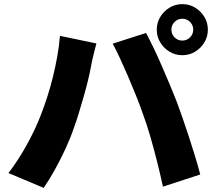

<svg xmlns="http://www.w3.org/2000/svg" viewBox="-20 -876 1040 932"><path d="M812 -732Q812 -710 827.5 -694.5Q843 -679 865 -679Q887 -679 902.5 -694.5Q918 -710 918 -732Q918 -754 902.5 -769.5Q887 -785 865 -785Q843 -785 827.5 -769.5Q812 -754 812 -732ZM741 -732Q741 -766 758 -794Q775 -822 803 -839Q831 -856 865 -856Q899 -856 927 -839Q955 -822 972 -794Q989 -766 989 -732Q989 -698 972 -670Q955 -642 927 -625Q899 -608 865 -608Q831 -608 803 -625Q775 -642 758 -670Q741 -698 741 -732ZM178 -317Q195 -361 210 -407.5Q225 -454 237 -503Q249 -552 258 -602Q267 -652 271 -702L448 -665Q444 -649 438 -626.5Q432 -604 427.5 -583Q423 -562 421 -550Q416 -522 407 -485Q398 -448 386.5 -408Q375 -368 363 -328.5Q351 -289 339 -256Q322 -206 297 -152Q272 -98 244.5 -49Q217 0 192 36L21 -36Q68 -97 110 -173Q152 -249 178 -317ZM672 -328Q658 -368 639.5 -414Q621 -460 601 -506.5Q581 -553 562 -594Q543 -635 527 -664L689 -716Q705 -686 725.5 -643.5Q746 -601 766.5 -553.5Q787 -506 806 -461Q825 -416 838 -382Q850 -350 865.5 -305.5Q881 -261 897 -212Q913 -163 927.5 -115.5Q942 -68 952 -29L771 30Q757 -34 741.5 -95.5Q726 -157 709 -215.5Q692 -274 672 -328Z"/></svg>

Font: Noto Sans JP Thin Black
Style: Regular
Weight: 900
Version: Version 2.004-H2;hotconv 1.0.118;makeotfexe 2.5.65603